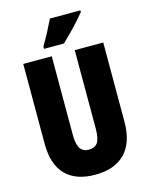

<svg xmlns="http://www.w3.org/2000/svg" viewBox="-136 -1012 859 1106"><g transform="rotate(-15 294.0 -458.5)"><path d="M533 -242Q533 -118 471 -54Q409 10 292 10Q178 10 117 -52Q56 -114 56 -238V-714H226V-246Q226 -188 243 -163.5Q260 -139 294 -139Q330 -139 346.5 -163Q363 -187 363 -247V-714H533ZM454 -917Q440 -900 416.5 -873.5Q393 -847 365.5 -819Q338 -791 313 -767H194V-781Q218 -821 237 -857.5Q256 -894 272 -927H454Z"/></g></svg>

Font: Noto Sans Lao UI ExtCond Blk
Style: Regular
Weight: 900
Width: 2
Designer: Monotype Design Team
Foundry: Monotype Imaging Inc.
Version: Version 2.000; ttfautohint (v1.8.4.7-5d5b)